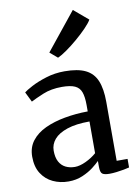

<svg xmlns="http://www.w3.org/2000/svg" viewBox="-96 -942 732 1016"><g transform="rotate(-10 269.5 -434.0)"><path d="M189 11Q144 11 106 -6.8Q68 -24.5 44.8 -60.5Q21.5 -96.5 21.5 -151Q21.5 -201 48.5 -236Q75.5 -271 122.2 -292.8Q169 -314.5 228.5 -325.2Q288 -336 352.5 -336.5V-371Q352.5 -415 343.2 -440.5Q334 -466 309.5 -477Q285 -488 240 -488Q182 -488 138.2 -469.8Q94.5 -451.5 70.5 -439L44 -493Q54.5 -502 87.8 -519.8Q121 -537.5 168.2 -552.2Q215.5 -567 268 -567Q339 -567 380.5 -546.8Q422 -526.5 440 -482.8Q458 -439 458 -369.5V-52.5H516.5V-6.5Q505.5 -3.5 486.8 0Q468 3.5 447.2 6Q426.5 8.5 409.5 8.5Q382 8.5 371 0.5Q360 -7.5 360 -37.5V-69Q347.5 -56 323.2 -37.2Q299 -18.5 264.8 -3.8Q230.5 11 189 11ZM235.5 -59Q261.5 -59 294.5 -74.5Q327.5 -90 352.5 -112V-282.5Q279.5 -282.5 232 -266.5Q184.5 -250.5 161.8 -223.8Q139 -197 139 -163Q139 -126.5 151.5 -103.5Q164 -80.5 185.8 -69.8Q207.5 -59 235.5 -59ZM247 -644 206.5 -678.5 368 -879 445.5 -813.5Q435 -795.5 410.5 -770.2Q386 -745 355.5 -719Q325 -693 296.2 -672.8Q267.5 -652.5 248 -644Z"/></g></svg>

Font: Merriweather Medium
Style: Regular
Weight: 500
Version: Version 2.100